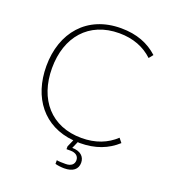

<svg xmlns="http://www.w3.org/2000/svg" viewBox="-151 -793 974 1082"><g transform="rotate(20 336.0 -252.0)"><path d="M357 174C409 174 437 151 437 112C437 75 410 50 361 50L379 9C383 9 386 10 390 10C485 10 556 -19 612 -70L592 -95C541 -47 474 -20 390 -20C208 -20 100 -147 100 -334C100 -521 208 -648 390 -648C474 -648 541 -621 592 -573L612 -598C556 -649 485 -678 390 -678C186 -678 66 -534 66 -334C66 -145 171 -8 352 8L333 51V68H357C388 68 407 83 407 108C407 133 388 148 357 148C340 148 315 148 303 145V167C315 171 340 174 357 174Z"/></g></svg>

Font: Gantari Thin
Style: Regular
Weight: 250
Designer: Anugrah Pasau
Foundry: Lafontype
Version: Version 1.000